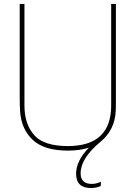

<svg xmlns="http://www.w3.org/2000/svg" viewBox="-20 -750 688 974"><path d="M568 -254Q568 -201 567 -185Q562 -90 489 -30Q389 53 389 129Q389 183 446 183Q468 183 492 172L491 194Q465 204 442 204Q366 204 366 131Q366 66 431 -1Q386 14 324 14Q204 14 146 -40.5Q88 -95 82 -185Q80 -216 80 -254V-730H104V-215Q104 -121 153 -65Q202 -9 324 -9Q544 -9 544 -215V-730H568Z"/></svg>

Font: Nacelle Thin
Style: Regular
Weight: 100
Designer: Sora Sagano
Foundry: Sora Sagano
Version: Version 1.000;FEAKit 1.0